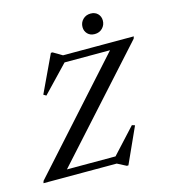

<svg xmlns="http://www.w3.org/2000/svg" viewBox="-147 -980 982 1110"><g transform="rotate(-15 344.0 -425.0)"><path d="M706 -685 702 -672 120 -27 92 -42H424.5L562.5 -192L580 -186.5L483 27.5H473.5L420.5 0H-18L-14 -13L567 -659L615.5 -643H280.5L129.5 -485L113.5 -494.5L218.5 -717H228.5L282.5 -685ZM492 -756Q465.5 -756 449.5 -772.5Q433.5 -789 433.5 -813Q433.5 -840 452 -858.5Q470.5 -877 498.5 -877Q525 -877 541 -860.8Q557 -844.5 557 -820Q557 -793.5 538.8 -774.8Q520.5 -756 492 -756Z"/></g></svg>

Font: Newsreader 36pt Medium
Style: Italic
Weight: 500
Italic angle: -17°
Designer: Hugues Gentile
Foundry: Production Type
Version: Version 1.003